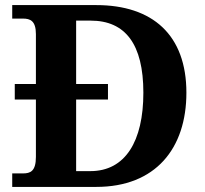

<svg xmlns="http://www.w3.org/2000/svg" viewBox="-20 -734 807 754"><path d="M28 0H358C591 0 712 -151 712 -370C712 -597 579 -714 358 -714H28V-661H70C98 -661 121 -653 121 -600V-404H38V-343H121V-118C121 -61 99 -53 70 -53H28ZM335 -62H279V-343H404V-404H279V-653H336C472 -653 543 -561 543 -370C543 -179 472 -62 335 -62Z"/></svg>

Font: Noto Nastaliq Urdu
Style: Bold
Weight: 700
Designer: Monotype Design Team (Patrick Giasson: type design, Kamal Mansour: OpenType code, Glenda Bellarosa). Updated by Simon Co
Foundry: Monotype Imaging Inc., Simon Cozens
Version: Version 3.009